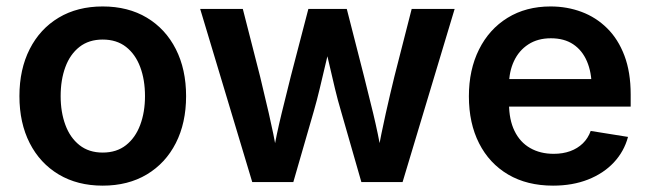

<svg xmlns="http://www.w3.org/2000/svg" viewBox="-20 -567 2023 598"><path d="M299.8 11.2Q221.2 11.2 162.8 -23.7Q104.5 -58.6 72.5 -121.3Q40.5 -184.1 40.5 -267.6Q40.5 -351.1 72.5 -414.1Q104.5 -477.1 162.8 -512Q221.2 -546.9 299.8 -546.9Q378.9 -546.9 437.3 -512Q495.6 -477.1 527.6 -414.1Q559.6 -351.1 559.6 -267.6Q559.6 -184.1 527.6 -121.3Q495.6 -58.6 437.3 -23.7Q378.9 11.2 299.8 11.2ZM299.8 -91.8Q343.3 -91.8 372.6 -115Q401.9 -138.2 416.7 -178Q431.6 -217.8 431.6 -267.6Q431.6 -318.4 416.7 -358.2Q401.9 -397.9 372.6 -420.9Q343.3 -443.8 299.8 -443.8Q256.8 -443.8 227.5 -420.9Q198.2 -397.9 183.6 -358.2Q168.9 -318.4 168.9 -267.6Q168.9 -217.8 183.6 -178Q198.2 -138.2 227.5 -115Q256.8 -91.8 299.8 -91.8Z M765.6 0 603.5 -539.1H736.3L790 -329.1Q802.7 -276.4 817.1 -214.6Q831.5 -152.8 844.7 -80.1H828.6Q841.8 -150.9 856.9 -212.9Q872.1 -274.9 885.7 -329.1L940.4 -539.1H1060.1L1113.8 -329.1Q1127.4 -275.9 1142.3 -213.9Q1157.2 -151.9 1170.4 -80.1H1154.3Q1167.5 -151.4 1181.4 -213.4Q1195.3 -275.4 1208.5 -329.1L1262.2 -539.1H1396L1233.9 0H1105.5L1042 -221.2Q1032.2 -253.9 1023.2 -291.3Q1014.2 -328.6 1005.4 -367.4Q996.6 -406.2 987.8 -442.4H1011.7Q1002.9 -406.2 993.9 -367.4Q984.9 -328.6 975.8 -291Q966.8 -253.4 957.5 -221.2L893.6 0Z M1702.6 11.2Q1621.6 11.2 1562.7 -23.4Q1503.9 -58.1 1472.2 -120.6Q1440.4 -183.1 1440.4 -267.1Q1440.4 -349.6 1471.9 -412.8Q1503.4 -476.1 1560.8 -511.5Q1618.2 -546.9 1694.8 -546.9Q1746.1 -546.9 1791.3 -530Q1836.4 -513.2 1870.8 -479.2Q1905.3 -445.3 1924.8 -393.8Q1944.3 -342.3 1944.3 -272.9V-234.9H1498V-320.8H1881.3L1822.8 -295.9Q1822.8 -341.8 1808.1 -376Q1793.5 -410.2 1765.4 -429Q1737.3 -447.8 1695.8 -447.8Q1654.8 -447.8 1625.5 -428.7Q1596.2 -409.7 1580.8 -376.7Q1565.4 -343.8 1565.4 -302.7V-244.6Q1565.4 -194.3 1582.5 -159.2Q1599.6 -124 1631.1 -106Q1662.6 -87.9 1704.6 -87.9Q1732.9 -87.9 1755.9 -96.2Q1778.8 -104.5 1795.2 -120.4Q1811.5 -136.2 1819.8 -159.2L1936 -140.6Q1923.8 -95.2 1891.8 -61Q1859.9 -26.9 1811.5 -7.8Q1763.2 11.2 1702.6 11.2Z"/></svg>

Font: Inter 18pt SemiBold
Style: Regular
Weight: 600
Designer: Rasmus Andersson
Foundry: rsms
Version: Version 4.001;git-66647c0bb